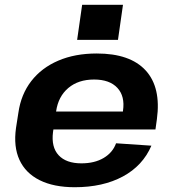

<svg xmlns="http://www.w3.org/2000/svg" viewBox="-20 -774 728 804"><path d="M293 10Q205 10 146 -19.5Q87 -49 61.5 -104.5Q36 -160 47 -238L57 -302Q68 -379 111 -434.5Q154 -490 224 -520Q294 -550 385 -550Q525 -550 590 -479Q655 -408 637 -275L631 -232H175L186 -307H517L492 -279L495 -310Q504 -371 471.5 -406Q439 -441 374 -441Q308 -441 266 -405.5Q224 -370 215 -308L202 -221Q194 -158 225.5 -124Q257 -90 321 -90Q376 -90 414 -112.5Q452 -135 466 -174L614 -164Q578 -80 494.5 -35Q411 10 293 10ZM495 -754 474 -607H303L324 -754Z"/></svg>

Font: Pathway Extreme 28pt
Style: Bold Italic
Weight: 700
Italic angle: -8°
Designer: Eduardo Rodriguez Tunni
Foundry: Eduardo Rodriguez Tunni
Version: Version 1.001;gftools[0.9.26]